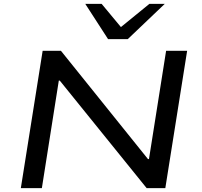

<svg xmlns="http://www.w3.org/2000/svg" viewBox="-20 -966 1035 986"><path d="M87 0 199 -705H293L740 -149H745L833 -705H941L829 0H733L287 -552H282L195 0ZM535 -765 418 -946H502L601 -827L747 -946H826L636 -765Z"/></svg>

Font: Nunito Sans 7pt Expanded Medium
Style: Italic
Weight: 500
Width: 7
Italic angle: -9°
Designer: Vernon Adams
Foundry: Vernon Adams
Version: Version 3.101;gftools[0.9.27]